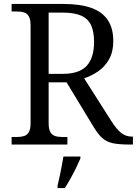

<svg xmlns="http://www.w3.org/2000/svg" viewBox="-20 -734 695 975"><path d="M39 0V-38.3H65.3Q86.7 -38.3 102.2 -43.2Q117.7 -48 126.5 -63Q135.3 -78 135.3 -109.3V-604Q135.3 -635.3 126.5 -650.7Q117.7 -666 102.2 -670.8Q86.7 -675.7 65.3 -675.7H39V-714H300.7Q388.3 -714 444.5 -693.5Q500.7 -673 528 -631.2Q555.3 -589.3 555.3 -525.3Q555.3 -471 534 -433.2Q512.7 -395.3 478.8 -372Q445 -348.7 407.3 -336.3L544.7 -120.3Q571 -78.7 594.8 -59.5Q618.7 -40.3 649.3 -40.3H655V0H639.7Q583.7 0 551.8 -7Q520 -14 498.7 -33.5Q477.3 -53 455 -90L318 -316H227V-109.3Q227 -78 235.8 -63Q244.7 -48 260 -43.2Q275.3 -38.3 297 -38.3H322.3V0ZM298.3 -359Q383.3 -359 420.5 -400Q457.7 -441 457.7 -521Q457.7 -573 442.5 -606Q427.3 -639 392.3 -654.5Q357.3 -670 298 -670H227V-359ZM272.3 208Q277.7 186 283.2 160.5Q288.7 135 293.5 109.3Q298.3 83.7 302 61H388.3V71Q379.3 92 366 119.2Q352.7 146.3 337.7 173.3Q322.7 200.3 309.3 221H272.3Z"/></svg>

Font: Noto Serif Hentaigana ExtraLight
Style: Regular
Weight: 200
Designer: Kazuhiro Yamada
Foundry: nipponia
Version: Version 1.000